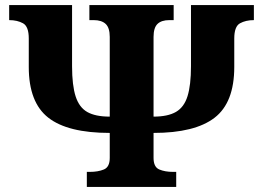

<svg xmlns="http://www.w3.org/2000/svg" viewBox="-20 -734 1059 754"><path d="M321 0V-59H333Q365 -59 388 -68.5Q411 -78 411 -114V-212Q246 -212 169.5 -272Q93 -332 93 -471V-583Q93 -630 70.5 -642.5Q48 -655 16 -655V-714H263V-474Q263 -399 277 -355.5Q291 -312 323 -294Q355 -276 411 -276V-589Q411 -625 395 -640Q379 -655 348 -655H331V-714H662V-655H645Q614 -655 598.5 -640Q583 -625 583 -589V-276Q639 -276 671 -294.5Q703 -313 716.5 -356.5Q730 -400 730 -474V-714H977V-655Q945 -655 922.5 -642.5Q900 -630 900 -583V-471Q900 -331 822.5 -271.5Q745 -212 583 -212V-114Q583 -78 605.5 -68.5Q628 -59 659 -59H672V0Z"/></svg>

Font: Noto Serif SemiCondensed Black
Style: Regular
Weight: 900
Width: 4
Designer: Monotype Design Team
Foundry: Monotype Imaging Inc.
Version: Version 2.014; ttfautohint (v1.8.4.7-5d5b)